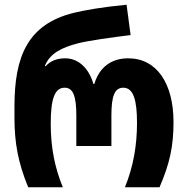

<svg xmlns="http://www.w3.org/2000/svg" viewBox="-20 -790 792 810"><path d="M99 0H245C211 -83 194 -168 194 -268C194 -374 211 -420 253 -420C289 -420 302 -383 302 -303V-174H450V-303C450 -383 463 -420 500 -420C544 -420 558 -365 558 -271C558 -176 542 -85 507 0H653C696 -100 712 -172 712 -275C712 -437 642 -544 521 -544C449 -544 399 -506 378 -436H374C354 -505 309 -544 255 -544C224 -544 194 -535 173 -511H169C190 -566 243 -590 308 -607C349 -618 456 -633 531 -642L514 -770C409 -760 338 -747 292 -736C96 -688 41 -551 41 -341V-293C41 -189 56 -104 99 0Z"/></svg>

Font: Noto Sans Georgian Condensed ExtraBold
Style: Regular
Weight: 800
Width: 3
Designer: Monotype Design Team, Akaki Razmadze
Foundry: Google LLC
Version: Version 2.005